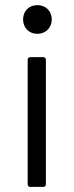

<svg xmlns="http://www.w3.org/2000/svg" viewBox="-20 -730 290 749"><path d="M126 -598C158 -598 182 -622 182 -654C182 -687 158 -710 126 -710C93 -710 70 -687 70 -654C70 -622 93 -598 126 -598ZM98 -1H149C155 -1 159 -5 159 -11V-497C159 -503 155 -507 149 -507H98C92 -507 88 -503 88 -497V-11C88 -5 92 -1 98 -1Z"/></svg>

Font: Elastic
Style: elastic
Weight: 400
Designer: Jeremy Tribby
Foundry: Tribby Type
Version: Version 1.422;hotconv 1.0.109;makeotfexe 2.5.65596